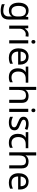

<svg xmlns="http://www.w3.org/2000/svg" viewBox="2164 -2964 1040 5407"><g transform="rotate(90 2683.5 -260.0)"><path d="M275 -546Q328 -546 370.5 -526Q413 -506 443 -465H448L460 -536H530V9Q530 85 504 136.5Q478 188 425 214Q372 240 290 240Q232 240 183.5 231.5Q135 223 97 206V125Q135 145 186 156Q237 167 295 167Q364 167 403.5 126.5Q443 86 443 16V-5Q443 -17 444 -39.5Q445 -62 446 -71H442Q414 -30 372.5 -10Q331 10 276 10Q172 10 113.5 -63Q55 -136 55 -267Q55 -395 113.5 -470.5Q172 -546 275 -546ZM287 -472Q242 -472 210.5 -448Q179 -424 162.5 -378Q146 -332 146 -266Q146 -167 182.5 -114.5Q219 -62 289 -62Q330 -62 359 -72.5Q388 -83 407 -105.5Q426 -128 435 -163Q444 -198 444 -246V-267Q444 -340 427.5 -385Q411 -430 376 -451Q341 -472 287 -472Z M950 -546Q965 -546 982.5 -544.5Q1000 -543 1013 -540L1002 -459Q989 -462 973.5 -464Q958 -466 944 -466Q913 -466 885 -453Q857 -440 835 -416.5Q813 -393 800.5 -360Q788 -327 788 -286V0H700V-536H772L782 -438H786Q803 -468 827 -492.5Q851 -517 882 -531.5Q913 -546 950 -546Z M1201 -536V0H1113V-536ZM1158 -737Q1178 -737 1193.5 -723.5Q1209 -710 1209 -681Q1209 -653 1193.5 -639Q1178 -625 1158 -625Q1136 -625 1121 -639Q1106 -653 1106 -681Q1106 -710 1121 -723.5Q1136 -737 1158 -737Z M1578 -546Q1647 -546 1696.5 -516Q1746 -486 1772.5 -431.5Q1799 -377 1799 -304V-251H1432Q1434 -160 1478.5 -112.5Q1523 -65 1603 -65Q1654 -65 1693.5 -74.5Q1733 -84 1775 -102V-25Q1734 -7 1694 1.5Q1654 10 1599 10Q1523 10 1464.5 -21Q1406 -52 1373.5 -113.5Q1341 -175 1341 -264Q1341 -352 1370.5 -415Q1400 -478 1453.5 -512Q1507 -546 1578 -546ZM1577 -474Q1514 -474 1477.5 -433.5Q1441 -393 1434 -321H1707Q1707 -367 1693 -401Q1679 -435 1650.5 -454.5Q1622 -474 1577 -474Z M2151 10Q2033 10 1968 -57Q1903 -124 1903 -245Q1903 -325 1932 -380.5Q1961 -436 2015 -465H1856V-537H2308V-465H2195Q2101 -465 2047.5 -411.5Q1994 -358 1994 -252Q1994 -165 2037 -114.5Q2080 -64 2160 -64Q2197 -64 2231 -73.5Q2265 -83 2297 -99V-21Q2268 -5 2233 2.5Q2198 10 2151 10Z M2513 -537Q2513 -518 2511.5 -498Q2510 -478 2508 -462H2514Q2531 -490 2557 -508Q2583 -526 2615 -535.5Q2647 -545 2681 -545Q2746 -545 2789.5 -524.5Q2833 -504 2855 -461Q2877 -418 2877 -349V0H2790V-343Q2790 -408 2761 -440Q2732 -472 2670 -472Q2610 -472 2576 -449.5Q2542 -427 2527.5 -383.5Q2513 -340 2513 -277V0H2425V-760H2513Z M3131 -536V0H3043V-536ZM3088 -737Q3108 -737 3123.5 -723.5Q3139 -710 3139 -681Q3139 -653 3123.5 -639Q3108 -625 3088 -625Q3066 -625 3051 -639Q3036 -653 3036 -681Q3036 -710 3051 -723.5Q3066 -737 3088 -737Z M3650 -148Q3650 -96 3624 -61Q3598 -26 3550 -8Q3502 10 3436 10Q3380 10 3339.5 1Q3299 -8 3268 -24V-104Q3300 -88 3345.5 -74.5Q3391 -61 3438 -61Q3505 -61 3535 -82.5Q3565 -104 3565 -140Q3565 -160 3554 -176Q3543 -192 3514.5 -208Q3486 -224 3433 -244Q3381 -264 3344 -284Q3307 -304 3287 -332Q3267 -360 3267 -404Q3267 -472 3322.5 -509Q3378 -546 3468 -546Q3517 -546 3559.5 -536.5Q3602 -527 3639 -510L3609 -440Q3575 -454 3538 -464Q3501 -474 3462 -474Q3408 -474 3379.5 -456.5Q3351 -439 3351 -409Q3351 -387 3364 -371.5Q3377 -356 3407.5 -341.5Q3438 -327 3489 -307Q3540 -288 3576 -268Q3612 -248 3631 -219.5Q3650 -191 3650 -148Z M3996 10Q3878 10 3813 -57Q3748 -124 3748 -245Q3748 -325 3777 -380.5Q3806 -436 3860 -465H3701V-537H4153V-465H4040Q3946 -465 3892.5 -411.5Q3839 -358 3839 -252Q3839 -165 3882 -114.5Q3925 -64 4005 -64Q4042 -64 4076 -73.5Q4110 -83 4142 -99V-21Q4113 -5 4078 2.5Q4043 10 3996 10Z M4358 -537Q4358 -518 4356.5 -498Q4355 -478 4353 -462H4359Q4376 -490 4402 -508Q4428 -526 4460 -535.5Q4492 -545 4526 -545Q4591 -545 4634.5 -524.5Q4678 -504 4700 -461Q4722 -418 4722 -349V0H4635V-343Q4635 -408 4606 -440Q4577 -472 4515 -472Q4455 -472 4421 -449.5Q4387 -427 4372.5 -383.5Q4358 -340 4358 -277V0H4270V-760H4358Z M5095 -546Q5164 -546 5213.5 -516Q5263 -486 5289.5 -431.5Q5316 -377 5316 -304V-251H4949Q4951 -160 4995.5 -112.5Q5040 -65 5120 -65Q5171 -65 5210.5 -74.5Q5250 -84 5292 -102V-25Q5251 -7 5211 1.5Q5171 10 5116 10Q5040 10 4981.5 -21Q4923 -52 4890.5 -113.5Q4858 -175 4858 -264Q4858 -352 4887.5 -415Q4917 -478 4970.5 -512Q5024 -546 5095 -546ZM5094 -474Q5031 -474 4994.5 -433.5Q4958 -393 4951 -321H5224Q5224 -367 5210 -401Q5196 -435 5167.5 -454.5Q5139 -474 5094 -474Z"/></g></svg>

Font: binaryhoriontal115
Style: Book
Weight: 400
Designer: Jelle Bosma - Monotype Design Team
Foundry: Monotype Imaging Inc.
Version: Version 2.003